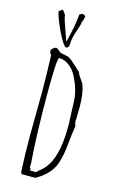

<svg xmlns="http://www.w3.org/2000/svg" viewBox="-131 -919 610 978"><g transform="rotate(15 174.0 -429.5)"><path d="M83 -22Q79 -91 79 -196Q79 -262 80 -314L81 -432Q81 -508 77 -620Q68 -628 68 -640Q68 -647 76.5 -654.5Q85 -662 92 -662Q100 -662 107 -654L118 -645Q124 -642 141 -639Q158 -636 165 -633Q180 -625 205 -602Q229 -578 238 -572L237 -570Q238 -564 252 -544Q263 -529 270 -516Q286 -470 286 -397Q286 -384 285 -374V-350V-342L284 -332Q284 -313 290 -302Q284 -270 275 -181Q272 -155 265 -126Q258 -97 248 -78Q222 -29 161 5H91Q83 5 83 -22ZM157 -24Q164 -32 170 -37Q170 -37 177 -42L185 -49Q255 -112 255 -289V-308Q254 -316 254 -325L250 -426Q247 -484 215 -546Q200 -577 174.5 -596.5Q149 -616 121 -616Q109 -616 109 -431Q109 -217 121 -58L120 -39L124 -37L126 -24ZM56 -846 75 -859 92 -836Q92 -828 100 -802Q110 -774 119.5 -746Q129 -718 134 -706Q157 -793 162 -856L176 -864Q194 -861 194 -852Q194 -851 190 -841L191 -836L183 -821L184 -815L173 -779Q155 -731 155 -698Q155 -677 140 -677Q131 -677 111 -712Q91 -747 74 -789Q57 -831 56 -846Z"/></g></svg>

Font: Amatic SC
Style: Regular
Weight: 400
Designer: Multiple Designers
Foundry: Vernon Adams
Version: Version 2.505